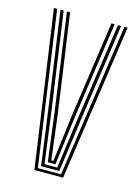

<svg xmlns="http://www.w3.org/2000/svg" viewBox="-97 -656 518 713"><g transform="rotate(15 162.5 -300.0)"><path d="M106.5 0 20.8 -600H33.2L117 -10H206.2L291.8 -600H304.2L216.8 0ZM126.8 -20.2 99.5 -220.8 46 -600H58.2L111.5 -224.2L137.2 -30.5H186L212.2 -223L267 -600H279.2L224.2 -219L196.8 -20.2ZM147 -40.8 123.2 -227.8 70.8 -600H83L135.5 -231.2L157.8 -51H166L188.5 -230.5L242 -600H254.2L200.5 -227.2L176.5 -40.8Z"/></g></svg>

Font: Big Shoulders Inline Text Light
Style: Regular
Weight: 300
Designer: Patric King
Foundry: XO Type Co
Version: Version 1.000